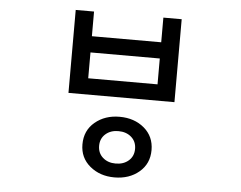

<svg xmlns="http://www.w3.org/2000/svg" viewBox="-50 -769 1020 814"><g transform="rotate(5 460.0 -362.5)"><path d="M465 -274Q528 -274 570 -238.5Q612 -203 612 -145Q612 -87 570 -51.5Q528 -16 465 -16Q403 -16 360.5 -51.5Q318 -87 318 -144Q318 -203 360.5 -238.5Q403 -274 465 -274ZM465 -213Q432 -213 410.5 -194Q389 -175 389 -144Q389 -113 410.5 -94Q432 -75 465 -75Q499 -75 520.5 -94Q542 -113 542 -144Q542 -175 520.5 -194Q499 -213 465 -213ZM240 -709H318V-604H613V-709H691V-356H240ZM318 -535V-425H613V-535Z"/></g></svg>

Font: hexlkorean05
Style: Book
Weight: 400
Designer: Jelle Bosma - Monotype Design Team
Foundry: Monotype Imaging Inc.
Version: Version 2.003